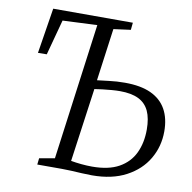

<svg xmlns="http://www.w3.org/2000/svg" viewBox="-82 -826 915 913"><g transform="rotate(10 375.0 -369.0)"><path d="M420.5 5.5Q398 5.5 371.8 4Q345.5 2.5 320.5 1.2Q295.5 0 275 0H156L159.5 -31L233.5 -44L322 -702.5L155.5 -695L109.5 -524L67 -523.5L102 -743H486.5L483 -708L400.5 -697L366 -444Q386.5 -446 423 -450.8Q459.5 -455.5 499.5 -455.5Q575.5 -455.5 625 -432.8Q674.5 -410 699 -366.2Q723.5 -322.5 723.5 -259.5Q723.5 -187 688.2 -126.8Q653 -66.5 585.2 -30.5Q517.5 5.5 420.5 5.5ZM414 -35.5Q493.5 -35.5 543.2 -63.2Q593 -91 616.5 -140.2Q640 -189.5 640 -254Q640 -308 623.8 -343Q607.5 -378 573 -395Q538.5 -412 483 -412Q465.5 -412 443 -410.2Q420.5 -408.5 399 -405.8Q377.5 -403 361 -400.5L311.5 -45Q333.5 -41 361.2 -38.2Q389 -35.5 414 -35.5Z"/></g></svg>

Font: Merriweather 48pt Light
Style: Italic
Weight: 300
Italic angle: -7.8°
Version: Version 2.101